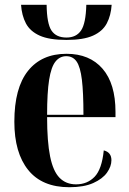

<svg xmlns="http://www.w3.org/2000/svg" viewBox="-20 -773 540 803"><path d="M258 -606Q186 -606 146 -624Q106 -642 88.5 -675Q71 -708 68 -753H175Q176 -674 195.5 -645Q215 -616 258 -616Q299 -616 319 -645.5Q339 -675 341 -753H447Q444 -708 426.5 -675Q409 -642 369 -624Q329 -606 258 -606ZM270 10Q156 10 98 -62Q40 -134 40 -264Q40 -405 97 -476.5Q154 -548 258 -548Q355 -548 409 -485.5Q463 -423 463 -305V-283H177Q177 -181 189.5 -119Q202 -57 229 -29.5Q256 -2 298 -2Q345 -2 375.5 -33.5Q406 -65 414 -144Q446 -136 446 -103Q446 -77 427.5 -51Q409 -25 370 -7.5Q331 10 270 10ZM329 -293Q329 -386 322.5 -439.5Q316 -493 300.5 -515.5Q285 -538 257 -538Q230 -538 212 -515.5Q194 -493 185.5 -439.5Q177 -386 177 -293Z"/></svg>

Font: Noto Serif Display Condensed
Style: Bold
Weight: 700
Width: 3
Designer: Monotype Design Team
Foundry: Monotype Imaging Inc.
Version: Version 2.009